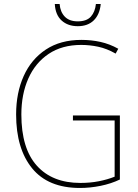

<svg xmlns="http://www.w3.org/2000/svg" viewBox="-20 -923 687 953"><path d="M342 -350H575V-32Q531 -11 479 -0.5Q427 10 377 10Q219 10 139.5 -87.5Q60 -185 60 -355Q60 -462 97.5 -545.5Q135 -629 207.5 -677Q280 -725 384 -725Q433 -725 478.5 -715Q524 -705 567 -681L554 -657Q510 -682 467.5 -691Q425 -700 383 -700Q288 -700 221.5 -655.5Q155 -611 120.5 -533Q86 -455 86 -355Q86 -186 163 -100.5Q240 -15 379 -15Q428 -15 471 -23.5Q514 -32 549 -46V-325H342ZM480 -903Q475 -851 445.5 -822Q416 -793 366 -793Q317 -793 286 -821Q255 -849 252 -903H276Q279 -864 301.5 -840.5Q324 -817 366 -817Q410 -817 431 -840.5Q452 -864 456 -903Z"/></svg>

Font: Noto Sans Khmer UI SemiCondensed Thin
Style: Regular
Weight: 100
Width: 4
Designer: Danh Hong and the Monotype Design Team
Foundry: Monotype Imaging Inc.
Version: Version 2.002; ttfautohint (v1.8.4.7-5d5b)